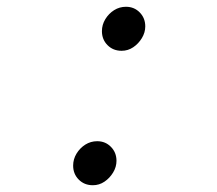

<svg xmlns="http://www.w3.org/2000/svg" viewBox="-20 -538 640 567"><path d="M254.1 9Q229 9 212.5 -7.7Q196 -24.3 196 -49Q196 -67.9 206 -84.4Q216.1 -100.9 232 -111Q248 -121 267 -121Q291.3 -121 307.6 -104.3Q324 -87.7 324 -63Q324 -45 314 -28.5Q304 -12 288.5 -1.5Q273 9 254.1 9ZM339.1 -388Q314 -388 297.5 -404.7Q281 -421.3 281 -446Q281 -464.9 291 -481.4Q301.1 -497.9 317 -508Q333 -518 352 -518Q376.3 -518 392.6 -501.3Q409 -484.7 409 -460Q409 -442 399 -425.5Q389 -409 373.5 -398.5Q358 -388 339.1 -388Z"/></svg>

Font: Red Hat Mono
Style: Italic
Weight: 300
Italic angle: -12°
Monospace: yes
Designer: Pentagram, MCKL
Foundry: Pentagram, MCKL
Version: Version 1.023